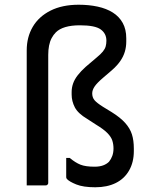

<svg xmlns="http://www.w3.org/2000/svg" viewBox="-20 -784 640 812"><path d="M93 -571Q93 -627 118.5 -670.5Q144 -714 193.5 -739Q243 -764 313 -764Q356 -764 393 -756Q430 -748 457 -731Q484 -714 499 -687Q514 -660 514 -622V-608Q514 -586 508 -565.5Q502 -545 488.5 -525.5Q475 -506 452 -486L417 -456Q390 -433 380 -418Q370 -403 370 -389Q370 -372 379.5 -360.5Q389 -349 416 -332L452 -310Q489 -287 509.5 -264Q530 -241 538 -215.5Q546 -190 546 -156V-145Q546 -98 526 -63Q506 -28 469.5 -10Q433 8 383 8Q332 8 302.5 -4Q273 -16 263 -27Q262 -29 261 -30.5Q260 -32 260 -34Q260 -55 260 -75Q260 -95 260 -116H275Q299 -96 320.5 -87.5Q342 -79 380 -79Q401 -79 416 -84.5Q431 -90 441 -100Q450 -111 455 -125Q460 -139 460 -156Q460 -174 455 -189.5Q450 -205 434.5 -221Q419 -237 386 -257L349 -281Q310 -304 296.5 -330Q283 -356 283 -384V-395Q283 -413 289 -430.5Q295 -448 308.5 -465.5Q322 -483 342 -501L389 -541Q406 -555 415 -566Q424 -577 427 -588Q430 -599 430 -612Q430 -642 406 -659.5Q382 -677 318 -677Q282 -677 256.5 -669.5Q231 -662 216 -647Q206 -637 198.5 -623Q191 -609 187.5 -591Q184 -573 184 -552Q184 -509 184 -464.5Q184 -420 184 -374Q184 -328 184 -281.5Q184 -235 184 -189.5Q184 -144 184 -99Q184 -54 184 -11Q184 -7 182.5 -5Q181 -3 179 -1.5Q177 0 173 0Q154 0 133.5 0Q113 0 93 0Q93 -17 93 -33.5Q93 -50 93 -66.5Q93 -83 93 -100Q93 -166 93 -223Q93 -280 93 -335Q93 -390 93 -447.5Q93 -505 93 -571Z"/></svg>

Font: Rec Mono Linear
Style: Regular
Weight: 400
Monospace: yes
Version: Version 1.085; ttfautohint (v1.8.4.7-5d5b)